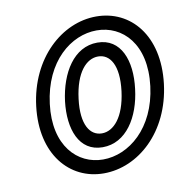

<svg xmlns="http://www.w3.org/2000/svg" viewBox="-68 -594 675 696"><g transform="rotate(-10 269.5 -245.5)"><path d="M110 -245C129 -399 229 -478 323 -478C418 -478 499 -398 480 -245C461 -93 361 -13 266 -13C172 -13 91 -93 110 -245ZM60 -245C39 -71 134 37 260 37C387 37 509 -71 530 -245C551 -420 457 -528 330 -528C204 -528 81 -419 60 -245ZM166 -245C154 -144 185 -57 272 -57C359 -57 412 -143 424 -245C437 -347 405 -434 318 -434C231 -434 179 -347 166 -245ZM216 -245C228 -341 269 -384 312 -384C355 -384 386 -341 374 -245C362 -151 321 -107 278 -107C235 -107 204 -150 216 -245Z"/></g></svg>

Font: Falling Sky
Style: CondOuObl
Weight: 400
Designer: Paul D. Hunt
Foundry: Adobe Systems Incorporated
Version: Version 1.02